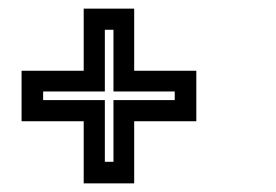

<svg xmlns="http://www.w3.org/2000/svg" viewBox="-20 -476 640 445"><path d="M30 -195V-312H174V-456H291V-312H435V-195H291V-51H174V-195ZM80 -244H223V-101H243V-244H385V-264H243V-407H223V-264H80Z"/></svg>

Font: Blaka Hollow
Style: Regular
Weight: 400
Designer: Mohamed Gaber
Foundry: Kief Type Foundry
Version: Version 1.003; ttfautohint (v1.8.4.7-5d5b)